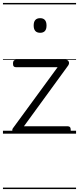

<svg xmlns="http://www.w3.org/2000/svg" viewBox="-20 -905 535 1300"><path d="M86 0Q68 0 64.5 -13.5Q61 -27 67 -36L370 -450H88Q78 -450 73 -455.5Q68 -461 68 -475Q68 -488 73 -494Q78 -500 88 -500H427Q436 -500 441.5 -494Q447 -488 447.5 -479.5Q448 -471 442 -462L142 -50H439Q449 -50 454 -44Q459 -38 459 -23Q459 -11 454 -5.5Q449 0 439 0ZM252 -683Q230 -683 219 -695.5Q208 -708 208 -732Q208 -757 219 -769.5Q230 -782 252 -782Q273 -782 284 -769.5Q295 -757 295 -732Q295 -707 284 -695Q273 -683 252 -683ZM0 365H495V375H0ZM0 -20H495V0H0ZM0 -505H495V-500H0ZM0 -885H495V-875H0Z"/></svg>

Font: Playwrite IT Moderna Guides
Style: Regular
Weight: 400
Designer: Veronika Burian, José Scaglione
Foundry: TypeTogether
Version: Version 1.003